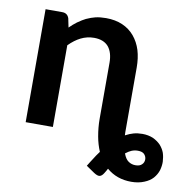

<svg xmlns="http://www.w3.org/2000/svg" viewBox="-79 -599 854 859"><g transform="rotate(10 348.0 -170.0)"><path d="M577.6 104.5Q597.2 104.5 606.4 95.2Q616.7 85.9 616.7 71.3Q616.7 58.6 607.4 48.3Q598.6 38.6 577.6 38.6Q562 38.6 548.8 44.4Q537.1 49.3 522.9 60.5Q531.7 85 545.9 94.7Q560.1 104.5 577.6 104.5ZM507.8 -326.7V-45.9V-32.7Q507.8 -23.4 508.3 -19Q528.8 -29.8 545.4 -34.2Q563.5 -39.1 585 -39.1Q611.3 -39.1 633.8 -29.8Q654.3 -20 668.5 -5.4Q682.6 10.7 689 28.3Q694.8 46.4 695.8 67.9Q696.3 86.4 690.4 107.4Q684.1 127 669.4 144Q654.8 160.2 630.4 169.9Q605 180.7 571.8 180.7Q505.9 180.7 460 141.1Q459 142.6 457 146.5Q455.1 150.4 454.1 151.9Q452.1 154.8 447.3 163.1Q439 176.8 429.2 179.2Q419.4 181.6 402.3 170.4L364.3 144.5Q368.2 137.7 376.2 125.2Q384.3 112.8 387.7 107.4Q395.5 94.2 411.1 73.2Q397.9 42 391.6 7.3Q384.3 -33.2 384.3 -73.2V-326.7Q384.3 -373.5 362.8 -399.4Q340.8 -424.8 297.4 -424.8Q265.6 -424.8 237.3 -410.6Q210.9 -397.5 184.6 -371.1V0H61V-513.2H136.7Q160.6 -513.2 168 -490.7L176.3 -450.2Q191.9 -465.8 209.5 -479Q231 -494.1 246.1 -501.5Q268.6 -511.7 287.1 -516.1Q308.1 -521 335 -521Q377 -521 409.7 -506.8Q441.4 -493.2 463.9 -466.8Q486.3 -439.9 497.1 -405.3Q507.8 -370.1 507.8 -326.7Z"/></g></svg>

Font: Lato-SemiBold
Style: Bold
Weight: 500
Designer: Lukasz Dziedzic with Adam Twardoch and Botio Nikoltchev
Foundry: tyPoland Lukasz Dziedzic
Version: ""